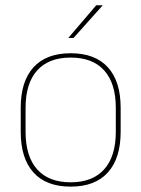

<svg xmlns="http://www.w3.org/2000/svg" viewBox="-20 -700 539 732"><path d="M249.5 11.5Q156 11.5 107.5 -42.5Q59 -96.5 59 -197.5V-289Q59 -390 107.8 -443.5Q156.5 -497 249.5 -497Q342.5 -497 391.2 -443.5Q440 -390 440 -289V-197.5Q440 -96.5 391.2 -42.5Q342.5 11.5 249.5 11.5ZM249.5 -5Q333 -5 377.2 -54.5Q421.5 -104 421.5 -197.5V-289Q421.5 -382 377.5 -431.2Q333.5 -480.5 249.5 -480.5Q165.5 -480.5 121.5 -431.2Q77.5 -382 77.5 -289V-197.5Q77.5 -104 121.5 -54.5Q165.5 -5 249.5 -5ZM347 -680H371V-679L260.5 -555.5H241V-556Z"/></svg>

Font: Anek Tamil Medium Thin
Style: Regular
Weight: 250
Version: Version 1.003